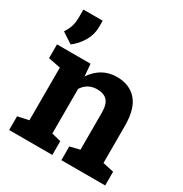

<svg xmlns="http://www.w3.org/2000/svg" viewBox="-175 -898 988 1034"><g transform="rotate(30 319.0 -381.0)"><path d="M25.4 0V-85.4L93.8 -100.1V-427.7L18.1 -442.4V-528.3H226.6L232.9 -452.6Q259.3 -493.2 298.1 -515.6Q336.9 -538.1 386.7 -538.1Q464.8 -538.1 509.5 -487.8Q554.2 -437.5 554.2 -330.1V-100.1L622.6 -85.4V0H350.1V-85.4L411.1 -100.1V-329.6Q411.1 -382.8 389.9 -405Q368.7 -427.2 327.6 -427.2Q268.1 -427.2 236.3 -377.4V-100.1L293.9 -85.4V0ZM81.5 -564.5 15.6 -607.9Q31.2 -631.8 39.3 -656Q47.4 -680.2 47.4 -715.8V-761.7H167.5V-722.2Q167.5 -675.8 143.3 -634.3Q119.1 -592.8 81.5 -564.5Z"/></g></svg>

Font: Roboto Slab
Style: Bold
Weight: 700
Designer: Google
Version: Version 2.000; ttfautohint (v1.8.1.43-b0c9)